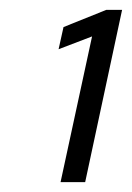

<svg xmlns="http://www.w3.org/2000/svg" viewBox="-20 -720 268 390"><path d="M103 -350 167 -646 99 -620 109 -665 196 -700H228L153 -350Z"/></svg>

Font: Red Hat Text VF
Style: Italic
Weight: 300
Italic angle: -12°
Designer: Pentagram, MCKL
Foundry: Pentagram, MCKL
Version: Version 1.023